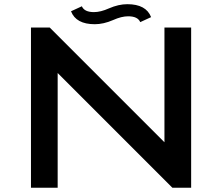

<svg xmlns="http://www.w3.org/2000/svg" viewBox="-20 -879 1040 899"><path d="M250 -537.1V0H125V-750H212.9L750 -212.9V-750H875V0H787.1ZM423.8 -765.6Q335.9 -765.6 312.5 -826.2L363.3 -849.6Q375 -822.3 419.9 -822.3Q451.2 -822.3 490.2 -839.8Q535.2 -859.4 576.2 -859.4Q664.1 -859.4 687.5 -798.8L636.7 -775.4Q625 -802.7 580.1 -802.7Q548.8 -802.7 509.8 -785.2Q464.8 -765.6 423.8 -765.6Z"/></svg>

Font: Xanmono
Style: Regular
Weight: 400
Designer: GGBotNet
Foundry: GGBotNet
Version: 1.00